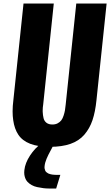

<svg xmlns="http://www.w3.org/2000/svg" viewBox="-20 -830 631 1100"><path d="M301.8 250Q293 250 284.2 250Q275.4 250 266.1 250Q263.2 250 259.8 250Q244.1 250 228.5 248Q210 245.6 192.9 241.9Q175.8 238.3 161.4 230.2Q147 222.2 137 211.2Q127 200.2 122.1 183.1Q118.7 171.9 118.7 158.2Q118.7 151.4 119.6 144.5Q124 104 151.9 61.3Q179.7 18.6 217.3 -8.3H290.5Q285.2 4.9 270.8 31Q256.3 57.1 246.8 79.6Q237.3 102.1 235.4 122.1Q234.4 130.4 235.8 137Q237.3 143.6 239.5 148.4Q241.7 153.3 246.8 157.2Q252 161.1 256.1 163.6Q260.3 166 267.6 167.7Q274.9 169.4 279.5 170.2Q284.2 170.9 292.5 171.4Q300.8 171.9 304.4 171.9Q308.1 171.9 316.2 171.9Q324.2 171.9 325.7 171.9ZM55.7 -141.6Q52.2 -165 52.2 -191.9Q52.2 -222.2 56.6 -256.3L114.7 -809.6H288.1L227.5 -231.4Q224.6 -214.4 224.6 -197.3Q224.6 -193.8 224.6 -189.9Q225.6 -169.4 229.5 -153.1Q233.4 -136.7 246.1 -126.7Q258.8 -116.7 280.3 -116.7Q297.4 -116.7 310.3 -123.5Q323.2 -130.4 331.1 -140.6Q338.9 -150.9 344.2 -167.2Q349.6 -183.6 352.1 -197.8Q354.5 -211.9 356.4 -231.4L417 -809.6H590.8L532.7 -256.3Q525.9 -189 509.8 -141.4Q493.7 -93.8 463.1 -58.3Q432.6 -22.9 384 -5.9Q335.4 11.2 266.6 11.2Q197.8 11.2 152.8 -6.3Q107.9 -23.9 85.2 -57.9Q62.5 -91.8 55.7 -141.6Z"/></svg>

Font: Oswald
Style: Bold
Weight: 700
Designer: Vernon Adams
Foundry: Vernon Adams
Version: 3.0; ttfautohint (v0.94.23-7a4d-dirty) -l 8 -r 50 -G 200 -x 